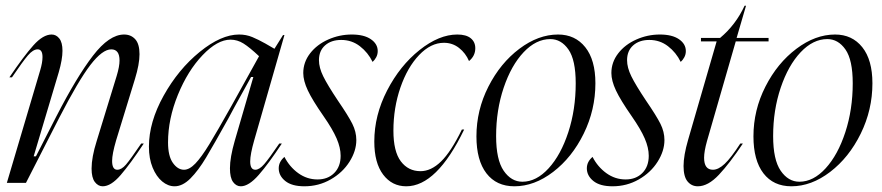

<svg xmlns="http://www.w3.org/2000/svg" viewBox="-20 -641 3092 673"><path d="M129 -441Q129 -468 112 -468Q96 -468 78 -447Q60 -426 22 -370H13Q63 -444 97 -482Q131 -520 161 -520Q177 -520 188 -506Q199 -492 199 -463Q199 -433 186 -388L98 -93H106L177 -232Q249 -372 306 -446Q363 -520 415 -520Q439 -520 454 -503.5Q469 -487 469 -451Q469 -416 453 -364L387 -149Q373 -101 373 -77Q373 -46 391 -46Q406 -46 421.5 -64Q437 -82 475 -138H484Q437 -67 403 -27.5Q369 12 340 12Q324 12 312.5 -3Q301 -18 301 -50Q301 -90 319 -147L389 -375Q399 -408 399 -429Q399 -468 370 -468Q339 -468 297 -413.5Q255 -359 187 -227L71 0H4L121 -395Q129 -422 129 -441Z M792 -271 888 -444Q855 -475 833.5 -488.5Q812 -502 788 -502Q742 -502 690 -447.5Q638 -393 603.5 -308.5Q569 -224 569 -142Q569 -94 586 -70Q603 -46 625 -46Q644 -46 665 -68Q686 -90 713.5 -135Q741 -180 792 -271ZM818 -520Q843 -520 864.5 -511Q886 -502 910 -488.5Q934 -475 942 -470L972 -518H977L871 -149Q857 -100 857 -75Q857 -46 875 -46Q889 -46 906 -65.5Q923 -85 959 -138H968Q922 -68 887 -28Q852 12 824 12Q808 12 797 -3Q786 -18 786 -51Q786 -89 803 -148L868 -371H860L802 -266L780 -225Q730 -135 702.5 -89Q675 -43 647.5 -15.5Q620 12 592 12Q569 12 548.5 -5Q528 -22 515 -53.5Q502 -85 502 -127Q502 -213 553.5 -305.5Q605 -398 680 -459Q755 -520 818 -520Z M1213 -520Q1256 -520 1280 -503.5Q1304 -487 1304 -462Q1304 -450 1298.5 -440Q1293 -430 1286 -424Q1270 -457 1241.5 -479Q1213 -501 1176 -501Q1141 -501 1119.5 -482Q1098 -463 1098 -430Q1098 -404 1113 -373.5Q1128 -343 1164 -289Q1201 -235 1215 -207Q1229 -179 1229 -150Q1229 -112 1205 -74Q1181 -36 1139 -12Q1097 12 1047 12Q1003 12 980 -6.5Q957 -25 957 -51Q957 -74 977 -91Q995 -56 1025.5 -34Q1056 -12 1093 -12Q1129 -12 1151.5 -34.5Q1174 -57 1174 -95Q1174 -123 1160 -155.5Q1146 -188 1114 -234Q1075 -290 1059 -324Q1043 -358 1043 -385Q1043 -423 1067 -454Q1091 -485 1130.5 -502.5Q1170 -520 1213 -520Z M1583 -520Q1614 -520 1630 -507Q1646 -494 1646 -472Q1646 -445 1624 -427Q1612 -455 1589 -473Q1566 -491 1536 -491Q1490 -491 1449 -448Q1408 -405 1383.5 -334Q1359 -263 1359 -183Q1359 -110 1385 -75.5Q1411 -41 1454 -41Q1491 -41 1526 -75Q1561 -109 1599 -187H1607Q1511 12 1404 12Q1354 12 1323 -29Q1292 -70 1292 -145Q1292 -237 1337 -324Q1382 -411 1450.5 -465.5Q1519 -520 1583 -520Z M1783 12Q1720 12 1685 -33.5Q1650 -79 1650 -163Q1650 -255 1692 -337.5Q1734 -420 1800.5 -470Q1867 -520 1936 -520Q1996 -520 2031.5 -475.5Q2067 -431 2067 -349Q2067 -256 2026 -172.5Q1985 -89 1919 -38.5Q1853 12 1783 12ZM1811 -4Q1860 -4 1903 -51Q1946 -98 1972 -177.5Q1998 -257 1998 -349Q1998 -431 1972.5 -467.5Q1947 -504 1909 -504Q1859 -504 1815.5 -458Q1772 -412 1745.5 -333.5Q1719 -255 1719 -164Q1719 -81 1745.5 -42.5Q1772 -4 1811 -4Z M2293 -520Q2336 -520 2360 -503.5Q2384 -487 2384 -462Q2384 -450 2378.5 -440Q2373 -430 2366 -424Q2350 -457 2321.5 -479Q2293 -501 2256 -501Q2221 -501 2199.5 -482Q2178 -463 2178 -430Q2178 -404 2193 -373.5Q2208 -343 2244 -289Q2281 -235 2295 -207Q2309 -179 2309 -150Q2309 -112 2285 -74Q2261 -36 2219 -12Q2177 12 2127 12Q2083 12 2060 -6.5Q2037 -25 2037 -51Q2037 -74 2057 -91Q2075 -56 2105.5 -34Q2136 -12 2173 -12Q2209 -12 2231.5 -34.5Q2254 -57 2254 -95Q2254 -123 2240 -155.5Q2226 -188 2194 -234Q2155 -290 2139 -324Q2123 -358 2123 -385Q2123 -423 2147 -454Q2171 -485 2210.5 -502.5Q2250 -520 2293 -520Z M2492 -496H2437V-508H2504Q2559 -554 2590 -621H2595L2562 -508H2674V-496H2559L2458 -146Q2448 -110 2448 -88Q2448 -46 2479 -46Q2498 -46 2520 -66.5Q2542 -87 2575 -138H2584Q2538 -69 2500 -28.5Q2462 12 2426 12Q2404 12 2390 -5Q2376 -22 2376 -59Q2376 -96 2392 -151Z M2754 12Q2691 12 2656 -33.5Q2621 -79 2621 -163Q2621 -255 2663 -337.5Q2705 -420 2771.5 -470Q2838 -520 2907 -520Q2967 -520 3002.5 -475.5Q3038 -431 3038 -349Q3038 -256 2997 -172.5Q2956 -89 2890 -38.5Q2824 12 2754 12ZM2782 -4Q2831 -4 2874 -51Q2917 -98 2943 -177.5Q2969 -257 2969 -349Q2969 -431 2943.5 -467.5Q2918 -504 2880 -504Q2830 -504 2786.5 -458Q2743 -412 2716.5 -333.5Q2690 -255 2690 -164Q2690 -81 2716.5 -42.5Q2743 -4 2782 -4Z"/></svg>

Font: Nyght Serif Light Italic
Style: Regular
Weight: 300
Italic angle: -16°
Designer: Maksym Kobuzan
Version: Version 0.410